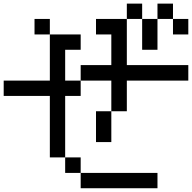

<svg xmlns="http://www.w3.org/2000/svg" viewBox="-20 -879 1040 1040"><path d="M500 -109.4V-276.4H583V-109.4ZM0 -359.4V-442.4H250V-692.4H417V-609.4H333V-442.4H417V-526.4H583V-692.4H500V-776.4H667V-526.4H1000V-442.4H667V-276.4H583V-442.4H417V-359.4H333V-26.4H250V-359.4ZM917 -776.4H833V-609.4H750V-776.4H667V-859.4H750V-776.4H833V-859.4H917ZM917 -776.4H1000V-692.4H917ZM417 57.6H333V-26.4H417ZM417 57.6H833V140.6H417ZM250 -692.4H167V-776.4H250Z"/></svg>

Font: KH Dot kagurazaka 12
Style: Regular
Weight: 400
Designer: Original version for X68000 by Keitarou Hiraki (http://hp.vector.co.jp/authors/VA000874/) / TrueType conversion by Homem
Version: Version 1.00.20150527